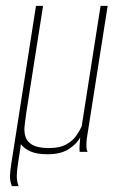

<svg xmlns="http://www.w3.org/2000/svg" viewBox="-20 -515 401 651"><path d="M142 8Q105 8 83.5 -1.5Q62 -11 51 -26L41 40Q38 59 37 78Q36 97 43 116H20Q13 97 14 79Q15 61 18 42L102 -495H126L69 -132Q66 -111 63.5 -89.5Q61 -68 66.5 -51Q72 -34 90.5 -23.5Q109 -13 147 -13Q183 -13 205 -25.5Q227 -38 239 -55.5Q251 -73 257 -87L321 -495H345Q327 -382 309.5 -269Q292 -156 274 -43Q273 -33 273 -20.5Q273 -8 277 0Q270 0 263.5 0Q257 0 250 0Q249 -12 250 -24.5Q251 -37 252 -49Q241 -28 214 -10Q187 8 142 8Z"/></svg>

Font: Alumni Sans Thin
Style: Italic
Weight: 100
Italic angle: -8°
Designer: Robert E. Leuschke
Foundry: Robert E. Leuschke
Version: Version 1.016